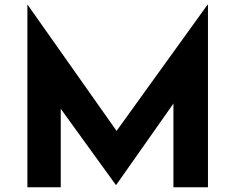

<svg xmlns="http://www.w3.org/2000/svg" viewBox="-20 -786 988 806"><path d="M95 0V-766H96L505 -186L443 -200L851 -766H853V0H708V-439L717 -364L468 -10H466L210 -364L235 -433V0Z"/></svg>

Font: Reem Kufi Fun
Style: Bold
Weight: 700
Designer: Khaled Hosny
Version: Version 1.005